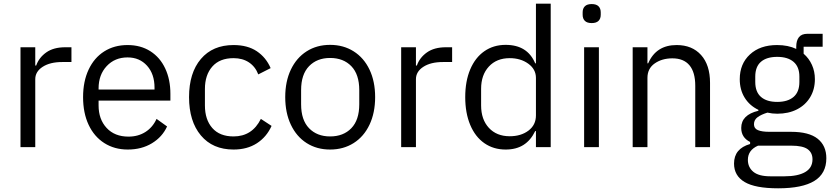

<svg xmlns="http://www.w3.org/2000/svg" viewBox="-20 -797 4505 1040"><path d="M91 0V-541H171V-442H176Q191 -485 230.5 -513Q270 -541 333 -541H367V-461H317Q251 -461 211 -435Q171 -409 171 -368V0Z M430 -271Q430 -356 460 -420Q490 -484 544.5 -518.5Q599 -553 671 -553Q742 -553 794.5 -519.5Q847 -486 875 -426Q903 -366 903 -289V-252H514V-226Q514 -151 557.5 -104Q601 -57 676 -57Q728 -57 767.5 -82Q807 -107 828 -153L885 -112Q859 -55 803 -21Q747 13 672 13Q600 13 545 -22Q490 -57 460 -121Q430 -185 430 -271ZM514 -312H817V-322Q817 -396 776.5 -441Q736 -486 671 -486Q602 -486 558 -439Q514 -392 514 -318Z M1004 -271Q1004 -402 1068 -477.5Q1132 -553 1245 -553Q1321 -553 1371 -519.5Q1421 -486 1446 -428L1379 -394Q1363 -436 1328.5 -459Q1294 -482 1245 -482Q1170 -482 1130 -436.5Q1090 -391 1090 -315V-226Q1090 -149 1130 -103.5Q1170 -58 1245 -58Q1346 -58 1393 -153L1451 -115Q1424 -55 1371.5 -21Q1319 13 1245 13Q1132 13 1068 -63.5Q1004 -140 1004 -271Z M1525 -271Q1525 -356 1555.5 -420Q1586 -484 1641 -519Q1696 -554 1768 -554Q1840 -554 1895.5 -519Q1951 -484 1981.5 -420Q2012 -356 2012 -271Q2012 -186 1981.5 -121.5Q1951 -57 1895.5 -22Q1840 13 1768 13Q1696 13 1641 -22Q1586 -57 1555.5 -121.5Q1525 -186 1525 -271ZM1926 -232V-309Q1926 -394 1883 -438.5Q1840 -483 1768 -483Q1697 -483 1654 -438.5Q1611 -394 1611 -309V-232Q1611 -147 1654 -102.5Q1697 -58 1768 -58Q1840 -58 1883 -102.5Q1926 -147 1926 -232Z M2153 0V-541H2233V-442H2238Q2253 -485 2292.5 -513Q2332 -541 2395 -541H2429V-461H2379Q2313 -461 2273 -435Q2233 -409 2233 -368V0Z M2500 -271Q2500 -357 2527 -421Q2554 -485 2603.5 -519.5Q2653 -554 2719 -554Q2837 -554 2879 -454H2883V-777H2963V0H2883V-87H2879Q2855 -37 2815.5 -12Q2776 13 2719 13Q2653 13 2603.5 -21.5Q2554 -56 2527 -120.5Q2500 -185 2500 -271ZM2883 -172V-375Q2883 -422 2841.5 -452Q2800 -482 2741 -482Q2670 -482 2628 -436.5Q2586 -391 2586 -316V-226Q2586 -150 2628 -104.5Q2670 -59 2741 -59Q2802 -59 2842.5 -89.5Q2883 -120 2883 -172Z M3136 -717V-730Q3136 -751 3148 -763Q3160 -775 3185 -775Q3210 -775 3222 -763Q3234 -751 3234 -730V-717Q3234 -696 3222 -684Q3210 -672 3185 -672Q3160 -672 3148 -684Q3136 -696 3136 -717ZM3224 0H3144V-541H3224Z M3407 0V-541H3487V-454H3491Q3534 -553 3645 -553Q3729 -553 3777.5 -499Q3826 -445 3826 -348V0H3746V-332Q3746 -406 3714.5 -443.5Q3683 -481 3622 -481Q3566 -481 3526.5 -453.5Q3487 -426 3487 -375V0Z M3956 89Q3956 8 4043 -17V-28Q3995 -52 3995 -104Q3995 -175 4088 -197V-202Q4040 -225 4013.5 -268Q3987 -311 3987 -368Q3987 -451 4042 -502Q4097 -553 4189 -553Q4249 -553 4293 -532V-544Q4293 -577 4307.5 -595.5Q4322 -614 4354 -614H4436V-544H4333V-506Q4362 -481 4378 -445.5Q4394 -410 4394 -368Q4394 -313 4368.5 -270.5Q4343 -228 4297 -204.5Q4251 -181 4190 -181Q4163 -181 4137 -187Q4104 -177 4084 -162.5Q4064 -148 4064 -124Q4064 -101 4085.5 -92Q4107 -83 4148 -83H4265Q4362 -83 4409 -45.5Q4456 -8 4456 60Q4456 143 4391 183Q4326 223 4195 223Q4071 223 4013.5 189Q3956 155 3956 89ZM4310 -353V-382Q4310 -435 4278.5 -462Q4247 -489 4190 -489Q4133 -489 4102 -462.5Q4071 -436 4071 -382V-353Q4071 -299 4102 -272Q4133 -245 4190 -245Q4247 -245 4278.5 -272Q4310 -299 4310 -353ZM4229 158Q4302 158 4341.5 135Q4381 112 4381 66Q4381 30 4354.5 11Q4328 -8 4266 -8H4086Q4031 16 4031 69Q4031 109 4060.5 133.5Q4090 158 4153 158Z"/></svg>

Font: IBM Plex Sans SC
Style: Regular
Weight: 400
Designer: Mike Abbink; Paul van der Laan; Pieter van Rosmalen; Eunyou Noh; Wujin Sim; Chorong Kim; Dohee Lee; Yejin We; Jinhee Kim
Foundry: Sandoll Inc.
Version: Version 1.000